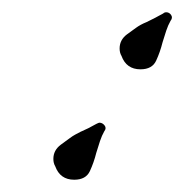

<svg xmlns="http://www.w3.org/2000/svg" viewBox="-20 -281 300 313"><path d="M209 -168Q186 -168 178 -190Q175 -195 175 -202Q175 -216 187 -225Q194 -230 201.5 -235.5Q209 -241 219 -245L233 -252Q235 -253 238.5 -255Q242 -257 246 -259Q248 -261 251 -261Q256 -261 259 -256.5Q262 -252 258 -247Q254 -240 251 -231Q248 -222 245 -212Q241 -196 234.5 -182Q228 -168 209 -168ZM101 12Q78 12 70 -10Q67 -15 67 -22Q67 -36 79 -45L94 -56Q98 -59 102.5 -61.5Q107 -64 111 -66L124 -72L137 -79Q141 -81 142 -81Q147 -81 150.5 -76.5Q154 -72 150 -67Q146 -60 143 -51Q140 -42 137 -32Q133 -16 126.5 -2Q120 12 101 12Z"/></svg>

Font: Birthstone Bounce Medium
Style: Regular
Weight: 500
Designer: Robert E. Leuschke
Foundry: Rob Leuschke
Version: Version 1.010; ttfautohint (v1.8.3)